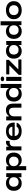

<svg xmlns="http://www.w3.org/2000/svg" viewBox="2870 -3640 936 6717"><g transform="rotate(-90 3338.5 -281.0)"><path d="M285 10Q226 10 177.5 -9.5Q129 -29 94 -65.5Q59 -102 40.5 -152.5Q22 -203 22 -266Q22 -351 55 -412.5Q88 -474 147.5 -507.5Q207 -541 285 -541Q338 -541 379 -528.5Q420 -516 449 -493.5Q478 -471 493 -441H499L504 -532H639V0H496V-95H490Q466 -47 410 -18.5Q354 10 285 10ZM327 -99Q380 -99 418 -120Q456 -141 476 -175.5Q496 -210 496 -252V-284Q496 -325 476 -358.5Q456 -392 418 -412Q380 -432 327 -432Q279 -432 242.5 -413Q206 -394 185.5 -356.5Q165 -319 165 -266Q165 -214 185 -176.5Q205 -139 241.5 -119Q278 -99 327 -99Z M744 167V-532H878L883 -441H889Q913 -485 965.5 -513Q1018 -541 1097 -541Q1156 -541 1204 -522Q1252 -503 1287 -467Q1322 -431 1341 -380.5Q1360 -330 1360 -266Q1360 -182 1327 -120.5Q1294 -59 1234.5 -24.5Q1175 10 1096 10Q1050 10 1009.5 -3Q969 -16 939 -39.5Q909 -63 892 -95H886V167ZM1055 -99Q1104 -99 1140 -119Q1176 -139 1196.5 -176.5Q1217 -214 1217 -266Q1217 -319 1197 -356Q1177 -393 1140.5 -412.5Q1104 -432 1055 -432Q1002 -432 964 -412Q926 -392 906 -358.5Q886 -325 886 -284V-252Q886 -210 906 -175.5Q926 -141 964 -120Q1002 -99 1055 -99Z M1435 0V-532H1563L1569 -443H1575Q1592 -488 1631 -514Q1670 -540 1724 -540Q1738 -540 1749.5 -539Q1761 -538 1770 -536V-408Q1759 -411 1746.5 -412Q1734 -413 1721 -413Q1678 -413 1646.5 -398Q1615 -383 1597 -351.5Q1579 -320 1577 -271V0Z M2103 9Q2007 9 1937 -25Q1867 -59 1829 -120Q1791 -181 1791 -263Q1791 -350 1829.5 -412Q1868 -474 1938.5 -507.5Q2009 -541 2104 -541Q2207 -541 2277.5 -503Q2348 -465 2381.5 -397Q2415 -329 2407 -235H1939Q1941 -189 1962 -157Q1983 -125 2021.5 -108.5Q2060 -92 2110 -92Q2167 -92 2209 -113Q2251 -134 2262 -168H2402Q2392 -113 2351 -73Q2310 -33 2246 -12Q2182 9 2103 9ZM1936 -307 1930 -317H2272L2264 -307Q2264 -351 2245 -382Q2226 -413 2190 -428.5Q2154 -444 2104 -444Q2054 -444 2017 -427.5Q1980 -411 1959.5 -380Q1939 -349 1936 -307Z M2485 0V-532H2622L2627 -432H2635Q2662 -484 2719 -513Q2776 -542 2840 -542Q2892 -542 2934.5 -529Q2977 -516 3007.5 -487Q3038 -458 3055 -410Q3072 -362 3072 -292V0H2930V-267Q2930 -322 2916 -358.5Q2902 -395 2872 -414Q2842 -433 2793 -433Q2743 -433 2706 -411.5Q2669 -390 2648 -352Q2627 -314 2627 -265V0Z M3410 11Q3351 11 3302 -8.5Q3253 -28 3218 -64.5Q3183 -101 3164 -152Q3145 -203 3145 -266Q3145 -350 3178 -412Q3211 -474 3271.5 -508Q3332 -542 3411 -542Q3458 -542 3497.5 -529.5Q3537 -517 3567 -493.5Q3597 -470 3613 -437H3619V-729H3762V0H3626L3622 -93H3616Q3593 -47 3541 -18Q3489 11 3410 11ZM3452 -98Q3504 -98 3541 -117.5Q3578 -137 3598.5 -171.5Q3619 -206 3619 -250V-281Q3619 -326 3598.5 -360Q3578 -394 3541 -413.5Q3504 -433 3452 -433Q3401 -433 3364.5 -413Q3328 -393 3308 -355.5Q3288 -318 3288 -266Q3288 -214 3308 -176.5Q3328 -139 3364.5 -118.5Q3401 -98 3452 -98Z M3867 0V-532H4009V0ZM3938 -603Q3898 -603 3877.5 -620Q3857 -637 3857 -664Q3857 -695 3879.5 -710Q3902 -725 3938 -725Q3979 -725 3999 -708.5Q4019 -692 4019 -664Q4019 -634 3997 -618.5Q3975 -603 3938 -603Z M4078 0V-95L4412 -424H4094V-532H4604V-440L4269 -108H4616V0Z M4909 10Q4850 10 4801.5 -9.5Q4753 -29 4718 -65.5Q4683 -102 4664.5 -152.5Q4646 -203 4646 -266Q4646 -351 4679 -412.5Q4712 -474 4771.5 -507.5Q4831 -541 4909 -541Q4962 -541 5003 -528.5Q5044 -516 5073 -493.5Q5102 -471 5117 -441H5123L5128 -532H5263V0H5120V-95H5114Q5090 -47 5034 -18.5Q4978 10 4909 10ZM4951 -99Q5004 -99 5042 -120Q5080 -141 5100 -175.5Q5120 -210 5120 -252V-284Q5120 -325 5100 -358.5Q5080 -392 5042 -412Q5004 -432 4951 -432Q4903 -432 4866.5 -413Q4830 -394 4809.5 -356.5Q4789 -319 4789 -266Q4789 -214 4809 -176.5Q4829 -139 4865.5 -119Q4902 -99 4951 -99Z M5602 11Q5543 11 5494 -8.5Q5445 -28 5410 -64.5Q5375 -101 5356 -152Q5337 -203 5337 -266Q5337 -350 5370 -412Q5403 -474 5463.5 -508Q5524 -542 5603 -542Q5650 -542 5689.5 -529.5Q5729 -517 5759 -493.5Q5789 -470 5805 -437H5811V-729H5954V0H5818L5814 -93H5808Q5785 -47 5733 -18Q5681 11 5602 11ZM5644 -98Q5696 -98 5733 -117.5Q5770 -137 5790.5 -171.5Q5811 -206 5811 -250V-281Q5811 -326 5790.5 -360Q5770 -394 5733 -413.5Q5696 -433 5644 -433Q5593 -433 5556.5 -413Q5520 -393 5500 -355.5Q5480 -318 5480 -266Q5480 -214 5500 -176.5Q5520 -139 5556.5 -118.5Q5593 -98 5644 -98Z M6341 10Q6271 10 6213 -8.5Q6155 -27 6113 -63Q6071 -99 6048.5 -150Q6026 -201 6026 -266Q6026 -352 6065.5 -413.5Q6105 -475 6176 -508.5Q6247 -542 6341 -542Q6412 -542 6470 -523Q6528 -504 6570 -468.5Q6612 -433 6634.5 -381.5Q6657 -330 6657 -266Q6657 -181 6617.5 -118.5Q6578 -56 6507.5 -23Q6437 10 6341 10ZM6341 -100Q6396 -100 6434.5 -120.5Q6473 -141 6494 -178.5Q6515 -216 6515 -266Q6515 -304 6503 -334.5Q6491 -365 6469 -386.5Q6447 -408 6414.5 -420Q6382 -432 6341 -432Q6288 -432 6249 -411.5Q6210 -391 6189.5 -354Q6169 -317 6169 -266Q6169 -228 6180.5 -197.5Q6192 -167 6214.5 -145.5Q6237 -124 6269 -112Q6301 -100 6341 -100Z"/></g></svg>

Font: Mona Sans Expanded SemiBold
Style: Regular
Weight: 600
Width: 7
Designer: Deni Anggara
Foundry: GitHub
Version: Version 2.000